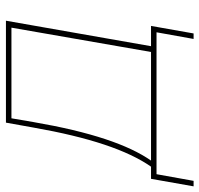

<svg xmlns="http://www.w3.org/2000/svg" viewBox="-76 -528 688 663"><g transform="rotate(-90 268.5 -196.0)"><path d="M-43 128H-24L-1 0H489L466 128H485L511 -19H441L529 -520H177L160 -425C126 -232 82 -101 25 -19H-17ZM46 -19C101 -98 145 -228 179 -425L192 -501H505L421 -19Z"/></g></svg>

Font: Fixel Display Thin
Style: Italic
Weight: 100
Italic angle: -10°
Designer: AlfaBravo + MacPaw
Foundry: Kyrylo Tkachov, Marchela Mozhyna, Serhii Makarenko, Maria Weinstein, Zakhar Kryvoshyya
Version: Version 1.210;Glyphs 3.2 (3217)